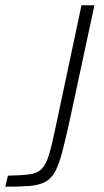

<svg xmlns="http://www.w3.org/2000/svg" viewBox="-43 -708 395 728"><path d="M-23 0 -13 -42Q39 -43 69 -47Q99 -51 115.5 -68Q132 -85 143.5 -123.5Q155 -162 169 -231L266 -688H315L221 -250Q205 -177 192.5 -130Q180 -83 165.5 -56.5Q151 -30 128 -18Q105 -6 69 -3Q33 0 -23 0Z"/></svg>

Font: Saira ExtraLight
Style: Italic
Weight: 200
Italic angle: -12°
Designer: Hector Gatti with collaboration of the Omnibus-Type team
Foundry: Omnibus-Type
Version: Version 1.100; ttfautohint (v1.8.3)